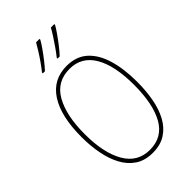

<svg xmlns="http://www.w3.org/2000/svg" viewBox="-283 -1047 1150 1150"><g transform="rotate(-45 292.0 -471.5)"><path d="M527 -358Q527 -283 515 -216.5Q503 -150 475.5 -99Q448 -48 403 -19Q358 10 293 10Q227 10 182 -20Q137 -50 109.5 -101.5Q82 -153 69.5 -219Q57 -285 57 -358Q57 -535 118.5 -629.5Q180 -724 295 -724Q376 -724 427 -678Q478 -632 502.5 -549.5Q527 -467 527 -358ZM83 -358Q83 -199 136 -107Q189 -15 293 -15Q399 -15 450 -105Q501 -195 501 -358Q501 -522 448.5 -610.5Q396 -699 295 -699Q187 -699 135 -607.5Q83 -516 83 -358ZM420 -946Q410 -928 390.5 -900Q371 -872 348 -842.5Q325 -813 306 -793H288V-800Q305 -821 325 -849.5Q345 -878 363 -906Q381 -934 391 -953H420ZM295 -946Q285 -928 265.5 -900Q246 -872 223 -842.5Q200 -813 181 -793H163V-800Q181 -822 201 -850.5Q221 -879 238 -906.5Q255 -934 266 -953H295Z"/></g></svg>

Font: Noto Sans Myanmar Condensed Thin
Style: Regular
Weight: 100
Width: 3
Designer: Monotype Design Team
Foundry: Monotype Imaging Inc.
Version: Version 2.107; ttfautohint (v1.8.4.7-5d5b)